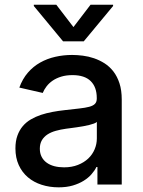

<svg xmlns="http://www.w3.org/2000/svg" viewBox="-20 -787 609 819"><path d="M45.8 -154.1Q45.8 -185 54.2 -208.3Q62.5 -231.5 77.1 -248.8Q91.6 -266 111.7 -277.7Q131.7 -289.4 154.8 -297.1Q177.9 -304.7 203.5 -309.5Q229 -314.3 255 -317.1Q291.9 -321.4 318 -324.2Q344.1 -327.1 360.6 -331.5Q377.1 -335.9 384.9 -343.9Q392.8 -351.9 392.8 -366.5V-369Q392.8 -415.5 366.8 -441.1Q340.9 -466.6 289.1 -466.6Q262.4 -466.6 241.5 -460.2Q220.5 -453.8 204.9 -443.2Q189.3 -432.5 178.8 -418.9Q168.3 -405.2 162.3 -390.6L62.5 -413.4Q76 -450.6 98.9 -477.1Q121.8 -503.6 151.5 -520.2Q181.1 -536.9 215.9 -544.7Q250.7 -552.6 287.6 -552.6Q309.3 -552.6 333.5 -549.5Q357.6 -546.5 381 -538.5Q404.5 -530.5 426 -516.9Q447.4 -503.2 463.8 -482.1Q480.1 -460.9 489.7 -431.5Q499.3 -402 499.3 -362.2V0H395.6V-74.6H391.3Q383.9 -59.3 370.4 -43.9Q356.9 -28.4 337 -16Q317.1 -3.6 290.5 4.3Q263.8 12.1 230.1 12.1Q191.4 12.1 157.7 1.2Q123.9 -9.6 99.1 -30.7Q74.2 -51.8 60 -82.9Q45.8 -114 45.8 -154.1ZM149.9 -152.7Q149.9 -133.2 157.5 -118.3Q165.1 -103.3 179 -93.2Q192.8 -83.1 211.8 -78.1Q230.8 -73.2 253.2 -73.2Q286.2 -73.2 312.3 -83.5Q338.4 -93.8 356.4 -110.8Q374.3 -127.8 383.7 -150.2Q393.1 -172.6 393.1 -196.7V-267Q389.2 -263.1 380.5 -259.9Q371.8 -256.7 359.9 -253.7Q348 -250.7 334.5 -248.4Q321 -246.1 307.7 -244.1Q294.4 -242.2 282.3 -240.6Q270.2 -239 261.7 -237.9Q238.6 -234.7 218.2 -229Q197.8 -223.4 182.7 -213.6Q167.6 -203.8 158.7 -188.9Q149.9 -174 149.9 -152.7ZM220.2 -766.7 293.3 -671.5 366.1 -766.7H462.4V-761.4L337.4 -610.8H248.9L124.3 -761.4V-766.7Z"/></svg>

Font: Cannonade Med
Style: Regular
Weight: 500
Designer: Rasmus Andersson
Foundry: rsms
Version: Version 3.012;git-f93a4a705